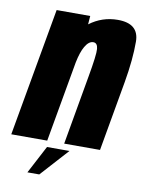

<svg xmlns="http://www.w3.org/2000/svg" viewBox="-120 -662 661 881"><g transform="rotate(10 211.0 -221.5)"><path d="M-33.5 0 72.5 -597.5H229L226 -558Q284.5 -602 357.5 -602Q455.5 -602 456 -518.2Q456.5 -434.5 437.5 -326L380 0H213L269.5 -321.5Q288.5 -427 286 -454.2Q283.5 -481.5 264 -481.5Q243 -481.5 226 -452Q210.5 -425.5 200.5 -376L134 0ZM69.7 159.1 138.1 29H242.8L125 159.1Z"/></g></svg>

Font: Anybody Condensed ExtraBold
Style: Italic
Weight: 800
Width: 3
Italic angle: -10°
Designer: Tyler Finck
Foundry: Etcetera Type Company
Version: Version 1.010; ttfautohint (v1.8.3) -l 8 -r 50 -G 200 -x 14 